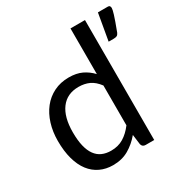

<svg xmlns="http://www.w3.org/2000/svg" viewBox="-170 -877 985 1021"><g transform="rotate(-30 322.5 -366.0)"><path d="M400.5 -386Q375.5 -419.5 346.5 -432.8Q317.5 -446 281.5 -446Q211 -446 173 -395.5Q135 -345 135 -251.5Q135 -202 143.5 -166.8Q152 -131.5 168.5 -108.8Q185 -86 209 -75.5Q233 -65 263.5 -65Q307.5 -65 340.2 -85Q373 -105 400.5 -141.5ZM489.5 -736.5V0H436.5Q417.5 0 412.5 -18.5L404.5 -80Q372 -41 330.5 -17Q289 7 234.5 7Q191 7 155.5 -9.8Q120 -26.5 95 -59Q70 -91.5 56.5 -140Q43 -188.5 43 -251.5Q43 -307.5 58 -355.8Q73 -404 101 -439.5Q129 -475 169.8 -495.2Q210.5 -515.5 261.5 -515.5Q308 -515.5 341.2 -499.8Q374.5 -484 400.5 -456V-736.5ZM628.5 -737.5Q639.5 -737.5 642.2 -732.2Q645 -727 645 -721Q645 -716 643.2 -707.8Q641.5 -699.5 637 -684.8Q632.5 -670 624.5 -647.5Q616.5 -625 604 -592Q599 -581 591.8 -577.5Q584.5 -574 572 -574H541L569.5 -737.5Z"/></g></svg>

Font: Lato 2
Style: Regular
Weight: 400
Designer: Lukasz Dziedzic with Adam Twardoch and Botio Nikoltchev
Foundry: tyPoland Lukasz Dziedzic
Version: Version 2.015; 2015-08-06; http://www.latofonts.com/